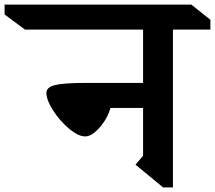

<svg xmlns="http://www.w3.org/2000/svg" viewBox="-137 -806 936 836"><path d="M616 -677V10H573L453 -89L486 -128V-336H344Q331 -290 297 -251Q263 -212 234 -212Q204 -212 163.5 -246Q123 -280 94 -325.5Q65 -371 65 -402Q65 -426 102.5 -435.5Q140 -445 237 -445H486V-677H-28L-117 -743V-786H696L779 -720V-677Z"/></svg>

Font: InknutAntiqua
Style: Medium
Weight: 500
Designer: Claus Eggers Srensen
Foundry: Claus Eggers Srensen
Version: Version 1.000; ttfautohint (v1.2) -l 7 -r 28 -G 50 -x 13 -D 